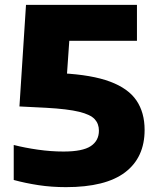

<svg xmlns="http://www.w3.org/2000/svg" viewBox="-20 -760 640 790"><path d="M251.5 10Q192 10 138 1.8Q84 -6.5 36.5 -19.5V-163.5Q81.5 -152 135.8 -144.2Q190 -136.5 241.5 -136.5Q320 -136.5 353.5 -158.8Q387 -181 387 -222.5Q387 -250.5 369.8 -269.5Q352.5 -288.5 305.8 -300Q259 -311.5 170 -316.5L60 -322L87 -740H543.5V-592H185.5L271 -676.5L251.5 -397L125 -464L235 -458.5Q358.5 -452 433.2 -424Q508 -396 541.5 -346.5Q575 -297 575 -225.5Q575 -112 494.8 -51Q414.5 10 251.5 10Z"/></svg>

Font: Encode Sans SemiExpanded ExtraBold
Style: Regular
Weight: 800
Width: 6
Designer: Multiple Designers
Foundry: Impallari Type
Version: Version 3.002